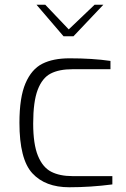

<svg xmlns="http://www.w3.org/2000/svg" viewBox="-20 -784 530 810"><path d="M62 -266Q62 -373 87.5 -432.5Q113 -492 158.5 -515Q204 -538 273 -538Q370 -538 446 -527V-492H286Q229 -492 193.5 -473.5Q158 -455 139 -405Q120 -355 120 -263Q120 -176 140 -127Q160 -78 196 -59.5Q232 -41 286 -41H454V-6Q362 6 272 6Q171 6 116.5 -53Q62 -112 62 -266ZM134 -764H171L270 -660L379 -764H416L290 -631H248Z"/></svg>

Font: Exo Light
Style: Regular
Weight: 300
Designer: Natanael Gama
Foundry: Natanael Gama
Version: Version 1.500; ttfautohint (v1.6)